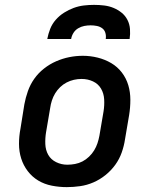

<svg xmlns="http://www.w3.org/2000/svg" viewBox="-20 -760 640 788"><path d="M254 8Q223 8 192.5 2Q162 -4 137 -19Q112 -34 94 -57.5Q76 -81 67 -109.5Q58 -138 58 -169.5Q58 -201 64 -232L80 -332Q85 -359 94.5 -386Q104 -413 120.5 -436.5Q137 -460 160.5 -478.5Q184 -497 210.5 -508.5Q237 -520 264.5 -525.5Q292 -531 320 -531Q351 -531 381 -523.5Q411 -516 436.5 -501Q462 -486 480 -462.5Q498 -439 506.5 -410.5Q515 -382 515 -350.5Q515 -319 510 -288L493 -188Q489 -161 479.5 -134Q470 -107 453 -83.5Q436 -60 413 -41.5Q390 -23 363.5 -11.5Q337 0 309 4Q281 8 254 8ZM256 -84Q272 -84 288 -87Q304 -90 318.5 -97.5Q333 -105 345.5 -117Q358 -129 366.5 -143Q375 -157 380 -172Q385 -187 388 -203L405 -303Q409 -328 407.5 -352.5Q406 -377 394.5 -396.5Q383 -416 361.5 -426Q340 -436 315 -436Q299 -436 283.5 -432.5Q268 -429 253.5 -421.5Q239 -414 227 -402.5Q215 -391 206.5 -377Q198 -363 193 -347.5Q188 -332 186 -317L169 -217Q165 -193 166 -168.5Q167 -144 178 -124.5Q189 -105 210.5 -94.5Q232 -84 256 -84Q256 -84 256 -84Q256 -84 256 -84ZM174 -600Q178 -621 186 -641.5Q194 -662 209 -679Q224 -696 243 -708Q262 -720 282.5 -727.5Q303 -735 324 -737.5Q345 -740 366 -740Q387 -740 407.5 -737.5Q428 -735 446 -727.5Q464 -720 479 -708Q494 -696 503 -678.5Q512 -661 513.5 -640.5Q515 -620 512 -600H414Q416 -613 412.5 -625Q409 -637 399.5 -644Q390 -651 377.5 -653.5Q365 -656 352 -656Q339 -656 326 -653.5Q313 -651 301 -644Q289 -637 281.5 -625Q274 -613 272 -600Z"/></svg>

Font: Iosevka Etoile SmBdObl
Style: Regular
Weight: 600
Italic angle: -9°
Designer: Belleve Invis
Foundry: Belleve Invis
Version: Version 15.5.2; ttfautohint (v1.8.4)